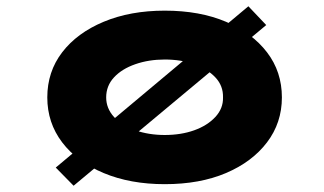

<svg xmlns="http://www.w3.org/2000/svg" viewBox="-20 -578 1033 613"><path d="M215 15 158 -43 773 -558 830 -498ZM506 10Q396 10 311 -25.5Q226 -61 178.5 -123.5Q131 -186 131 -267Q131 -349 178.5 -411Q226 -473 311 -508.5Q396 -544 506 -544Q618 -544 701.5 -508.5Q785 -473 832.5 -411Q880 -349 880 -267Q880 -186 832.5 -123.5Q785 -61 701.5 -25.5Q618 10 506 10ZM506 -147Q558 -147 600 -162Q642 -177 667.5 -204.5Q693 -232 692 -267Q693 -304 667.5 -331Q642 -358 600 -373Q558 -388 506 -388Q455 -388 412 -373Q369 -358 344 -331Q319 -304 319 -267Q319 -232 344 -204.5Q369 -177 412 -162Q455 -147 506 -147Z"/></svg>

Font: Lexend Zetta ExtraBold
Style: Regular
Weight: 800
Designer: Bonnie Shaver-Troup, Thomas Jockin
Foundry: Lexend
Version: Version 1.007